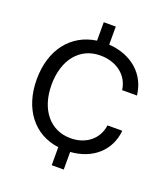

<svg xmlns="http://www.w3.org/2000/svg" viewBox="-132 -807 786 901"><g transform="rotate(20 261.0 -357.0)"><path d="M487 -265H413C404 -195 347 -149 270 -149C168 -149 101 -231 101 -355C101 -480 168 -562 270 -562C352 -562 412 -515 421 -444H495C484 -547 405 -616 291 -624V-714H231V-622C106 -604 27 -503 27 -355C27 -208 106 -106 231 -90V0H291V-88C401 -96 477 -163 487 -265Z"/></g></svg>

Font: Non Bureau Light
Style: Regular
Weight: 300
Designer: Jona Saucedo
Foundry: Non Foundry
Version: Version 1.000;FEAKit 1.0